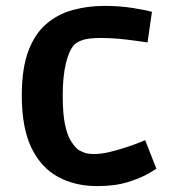

<svg xmlns="http://www.w3.org/2000/svg" viewBox="-20 -619 577 652"><path d="M310 13Q235 13 177 -18.5Q119 -50 86.5 -117.5Q54 -185 54 -295Q54 -386 76 -445Q98 -504 137 -537.5Q176 -571 227 -585Q278 -599 335 -599Q386 -599 430 -592Q474 -585 496 -579L481 -475Q455 -479 410 -484.5Q365 -490 322 -490Q282 -490 262 -483.5Q242 -477 232 -467Q214 -447 203.5 -403Q193 -359 193 -294Q193 -232 201 -195Q209 -158 221.5 -139Q234 -120 245 -111Q251 -107 264 -101.5Q277 -96 300 -96Q325 -96 355 -103.5Q385 -111 412 -120Q439 -129 456 -136Q473 -143 473 -143L511 -46Q511 -46 486.5 -31Q462 -16 417 -1.5Q372 13 310 13Z"/></svg>

Font: Ruda ExtraBold
Style: Regular
Weight: 800
Designer: Mariela Monsalve and Angelina Sanchez
Foundry: Mariela Monsalve and Angelina Sanchez
Version: Version 2.000